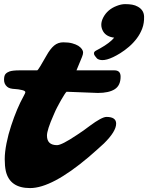

<svg xmlns="http://www.w3.org/2000/svg" viewBox="-63 -913 733 950"><path d="M422.4 -620.1Q417.5 -622.6 415 -626L407.2 -635.7Q401.9 -641.6 401.9 -649.4Q401.9 -657.2 412.1 -662.6L432.6 -673.8Q480.5 -700.7 502 -726.6Q463.9 -731.4 448.2 -756.3Q428.2 -789.1 448.2 -827.1Q469.2 -866.7 514.6 -883.8Q536.6 -892.6 556.2 -892.6Q575.7 -892.6 591.1 -889.9Q606.4 -887.2 619.1 -879.9Q648.9 -863.3 649.9 -831.1Q650.9 -798.8 640.9 -772.2Q630.9 -745.6 614 -723.1Q597.2 -700.7 575.7 -682.1Q554.2 -663.6 532.2 -649.9Q456.5 -603 422.4 -620.1ZM463.9 -334.5Q511.7 -334.5 511.7 -301.3Q511.7 -262.7 451.2 -203.1Q438.5 -190.9 418.9 -173.8L375 -135.3Q193.8 17.6 85.9 17.6Q-14.6 17.6 -34.2 -66.4Q-39.6 -91.3 -39.6 -125.5Q-39.6 -159.7 -30.8 -204.1Q-22 -248.5 -7.8 -291Q20.5 -377.4 54.2 -438Q62.5 -453.1 62.5 -456.8Q62.5 -460.4 57.4 -463.4Q52.2 -466.3 43.9 -467.8Q27.3 -471.7 12.7 -472.4Q-2 -473.1 -11.5 -475.6Q-21 -478 -27.8 -483.9Q-43 -497.1 -43 -518.1Q-43 -539.1 -35.2 -547.4Q-27.3 -555.7 -15.6 -559.6Q0.5 -564.9 33.2 -564.9H121.1Q125 -566.4 136.7 -585.9L166.5 -637.2Q185.5 -671.4 204.8 -687.5Q224.1 -703.6 250.2 -703.6Q276.4 -703.6 294.2 -698.7Q312 -693.8 324.2 -686.5Q348.1 -670.9 348.1 -652.3Q348.1 -644.5 342.8 -631.3L315.4 -564.9H503.4Q533.7 -564.9 533.7 -533.7Q533.7 -490.2 504.9 -471.7Q476.1 -453.1 421.4 -453.1L266.6 -459Q263.2 -457 254.9 -443.8Q236.3 -413.6 230.5 -401.9L219.7 -381.8Q214.8 -372.6 211.9 -366.2L202.1 -343.8Q169.4 -270 169.4 -242.2Q169.4 -194.8 219.2 -194.8Q242.2 -194.8 317.4 -245.1Q336.4 -257.3 350.6 -267.6L380.9 -290Q440.9 -334.5 463.9 -334.5Z"/></svg>

Font: Sarina
Style: Regular
Weight: 400
Designer: James Grieshaber
Foundry: James Grieshaber
Version: Version 1.001